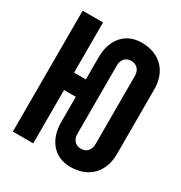

<svg xmlns="http://www.w3.org/2000/svg" viewBox="-175 -867 949 1004"><g transform="rotate(30 300.0 -365.0)"><path d="M392 10C501 10 570 -60 570 -170V-561C570 -671 501 -740 392 -740C296 -740 234 -670 234 -561V-427H163V-730H40V0H163V-322H234V-170C234 -60 296 10 392 10ZM392 -100C359 -100 338 -123 338 -160V-571C338 -607 359 -630 392 -630C425 -630 447 -607 447 -571V-160C447 -123 426 -100 392 -100Z"/></g></svg>

Font: Tekne LDO ExtraBold
Style: Regular
Weight: 800
Monospace: yes
Designer: Alessio Laiso, Mario Rullo, Paolo Rosset
Foundry: Alessio Laiso
Version: Version 1.000;hotconv 1.0.109;makeotfexe 2.5.65596